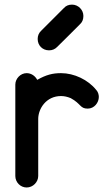

<svg xmlns="http://www.w3.org/2000/svg" viewBox="-20 -831 477 851"><path d="M145 -477.1C135.7 -495.1 117.7 -506.8 98.1 -506.8C70.8 -506.8 47.9 -482.4 47.9 -456.1V-303.7V-50.8C47.9 -23.4 70.3 0 98.1 0C126.5 0 149.4 -24.4 149.4 -50.8V-303.7C149.4 -349.1 184.6 -405.3 250.5 -405.3C264.2 -405.3 278.3 -402.3 293.5 -396C340.3 -370.6 334 -349.6 368.7 -349.6C397.9 -349.6 418 -376 418 -401.4C418 -411.6 414.6 -423.8 406.7 -432.1C370.6 -477.5 308.6 -506.8 250.5 -506.8C213.4 -506.8 184.6 -499.5 145 -477.1ZM284.2 -673.3 335 -724.1C344.7 -732.9 349.6 -745.1 349.6 -760.3C349.6 -787.6 326.7 -810.5 299.3 -810.5C284.2 -810.5 272.5 -805.7 263.2 -795.4L162.1 -694.3C151.9 -684.6 147 -672.4 147 -658.2C147 -629.4 168.5 -607.9 197.3 -607.9C211.4 -607.9 223.6 -612.8 233.4 -623Z"/></svg>

Font: LOB TGL 0-17
Style: Regular
Weight: 400
Designer: Peter Wiegel + adaptations and expanded glyphset by Studio LOB
Foundry: Peter Wiegel + adaptations and expanded glyphset by Studio LOB
Version: Version 1.003;Glyphs 3.1.2 (3151)